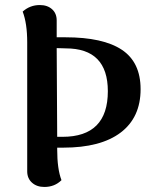

<svg xmlns="http://www.w3.org/2000/svg" viewBox="-20 -728 616 762"><path d="M240 -580Q389 -580 463.5 -530.5Q538 -481 538 -374Q538 -262 459 -202Q380 -142 231 -142H207V-135Q207 -57 224 -13Q197 14 156 14Q126 14 107 -3Q88 -20 88 -48V-560Q88 -635 70 -682Q99 -708 138 -708Q168 -708 186.5 -691.5Q205 -675 205 -647V-580ZM228 -185Q408 -185 408 -366Q408 -536 241 -536Q239 -536 226.5 -536.5Q214 -537 205 -537L207 -185Z"/></svg>

Font: Arima Koshi Semi Bold
Style: Regular
Weight: 600
Designer: Joana Correia and Natanael Gama
Foundry: NDISCOVER
Version: Version 1.019;PS 001.019;hotconv 1.0.88;makeotf.lib2.5.64775